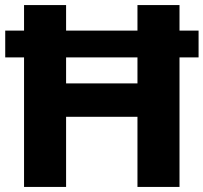

<svg xmlns="http://www.w3.org/2000/svg" viewBox="-24 -733 798 753"><path d="M515.1 0Q515.1 -57.6 515.1 -111.6Q515.1 -165.5 515.1 -232.4V-474.4Q515.1 -543.6 515.1 -599Q515.1 -654.4 515.1 -713H680Q680 -673.7 680 -636.5Q680 -599.3 680 -559.8Q680 -520.4 680 -474.4V-232.4Q680 -165.5 680 -111.6Q680 -57.6 680 0ZM70.3 0Q70.3 -57.6 70.3 -111.6Q70.3 -165.5 70.3 -232.4V-474.4Q70.3 -520.4 70.3 -559.8Q70.3 -599.3 70.3 -636.5Q70.3 -673.7 70.3 -713H235.2Q235.2 -654.4 235.2 -599Q235.2 -543.6 235.2 -474.4V-232.4Q235.2 -165.5 235.2 -111.6Q235.2 -57.6 235.2 0ZM189.9 -275V-405.9H563.3V-275ZM-3.5 -507.8V-612.9Q50.6 -612.9 101.3 -612.9Q151.9 -612.9 196.5 -612.9H554.8Q599.6 -612.9 650.1 -612.9Q700.6 -612.9 754.8 -612.9V-507.8Q700.6 -507.8 650.1 -507.8Q599.6 -507.8 554.8 -507.8H196.5Q151.9 -507.8 101.3 -507.8Q50.6 -507.8 -3.5 -507.8Z"/></svg>

Font: Commissioner Thin
Style: Regular
Weight: 100
Designer: Kostas Bartsokas
Foundry: Kostas Bartsokas
Version: Version 1.001;gftools[0.9.23]